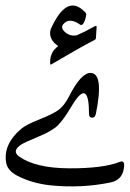

<svg xmlns="http://www.w3.org/2000/svg" viewBox="-23 -606 468 689"><path d="M51.8 -142.6Q69.3 -158.2 118.9 -177.7Q168.5 -197.3 188.5 -212.6Q208.5 -228 225.1 -260.7Q268.6 -346.2 303.2 -344.2Q350.1 -341.8 321.3 -198.7Q318.4 -184.1 308.6 -183.6Q296.4 -183.6 296.4 -197.8Q296.4 -320.8 242.2 -238.3Q238.3 -231.9 220.9 -203.9Q203.6 -175.8 184.6 -156.2Q165.5 -136.7 116.2 -116.2Q66.9 -95.7 54.2 -87.9Q18.1 -64.9 45.4 -44.4Q105 -2.4 225.8 -2Q346.7 -1.5 406.2 -24.9Q424.3 -32.2 422.4 -9.3Q418.9 39.6 373.5 48.8Q269 70.3 158.2 59.1Q91.3 51.8 38.6 24.4Q3.9 6.3 -1 -22.5Q-11.7 -87.9 51.8 -142.6ZM265.1 -517.1Q225.6 -545.4 203.6 -518.6Q193.4 -505.4 211.4 -490Q229.5 -474.6 252.9 -479.5Q279.3 -490.7 316.9 -511.7Q324.2 -515.1 323.7 -508.8L321.3 -470.7Q321.3 -465.3 316.9 -462.9Q268.1 -438 162.1 -375.5Q157.2 -372.6 157.2 -376.5Q154.3 -418.5 186 -440.4Q149.4 -465.8 158.7 -500.5Q215.8 -628.9 279.8 -564.9Q286.1 -559.6 286.6 -553.2Q283.7 -535.2 277.8 -524.4Q272 -513.7 265.1 -517.1Z"/></svg>

Font: Amiri Typewriter
Style: Regular
Weight: 400
Monospace: yes
Designer: Khaled Hosny
Version: Version 1.1